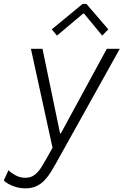

<svg xmlns="http://www.w3.org/2000/svg" viewBox="-77 -770 646 1003"><path d="M55.7 213.9Q29.3 213.9 5.9 206.8Q-17.6 199.7 -33.9 190.2Q-50.3 180.7 -57.1 172.4L-32.7 119.1Q-21 131.8 3.2 145.3Q27.3 158.7 55.2 158.7Q85 158.7 105 142.6Q125 126.5 139.2 103.5Q153.3 80.6 164.6 60.5L208 -16.6L202.1 23.4L84.5 -515.1H145L236.8 -72.8H240.7L481 -515.1H548.8L216.8 80.6Q203.6 104.5 189 128.2Q174.3 151.9 156.2 171.1Q138.2 190.4 113.8 202.1Q89.4 213.9 55.7 213.9ZM220.7 -584 193.4 -616.7 354.5 -749.5H374.5L488.8 -616.7L457 -584L361.8 -699.2H357.4Z"/></svg>

Font: Reddit Sans Light
Style: Italic
Weight: 300
Italic angle: -11.25°
Designer: Stephen Hutchings
Version: Version 1.013